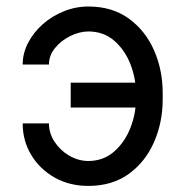

<svg xmlns="http://www.w3.org/2000/svg" viewBox="-20 -573 581 602"><path d="M133.5 -370.7H51.1Q51.1 -406.2 68.2 -438.9Q85.2 -471.6 114.2 -497.2Q143.1 -522.7 180.2 -537.6Q217.3 -552.6 257.1 -552.6Q331.7 -552.6 383.7 -514.9Q435.7 -477.3 462.9 -415.5Q490.1 -353.7 490.1 -281.2V-261.4Q490.1 -189.3 462.9 -127.3Q435.7 -65.3 383.7 -27.7Q331.7 9.9 257.1 9.9Q197.4 9.9 150.9 -16.5Q104.4 -43 77.8 -87.4Q51.1 -131.7 51.1 -186.1H133.5Q133.5 -155.2 151.1 -128.4Q168.7 -101.6 196.9 -85Q225.1 -68.5 257.1 -68.2Q304.7 -68.5 338.1 -98Q371.4 -127.5 388.8 -171.9Q406.2 -216.3 406.2 -261.4V-281.2Q406.2 -327.4 389 -371.6Q371.8 -415.8 338.6 -445Q305.4 -474.1 257.1 -474.4Q228.7 -474.1 200.1 -459.9Q171.5 -445.7 152.5 -422.4Q133.5 -399.1 133.5 -370.7ZM440.3 -313.9V-235.8H201.7V-313.9Z"/></svg>

Font: DeltaSans
Style: Regular
Weight: 400
Designer: Rasmus Andersson
Foundry: rsms
Version: Version 3.012